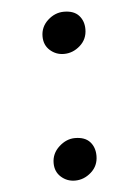

<svg xmlns="http://www.w3.org/2000/svg" viewBox="-44 -552 433 598"><g transform="rotate(-5 172.5 -252.5)"><path d="M240 -456Q240 -425 217.5 -405Q195 -385 167 -385Q142 -385 123.5 -401.5Q105 -418 105 -445Q105 -475 127.5 -495.5Q150 -516 178 -516Q209 -516 224.5 -499Q240 -482 240 -456ZM240 -60Q240 -29 217.5 -9Q195 11 167 11Q142 11 123.5 -5.5Q105 -22 105 -49Q105 -79 128 -100Q151 -121 178 -121Q209 -121 224.5 -104Q240 -87 240 -60Z"/></g></svg>

Font: Martel DemiBold
Style: Regular
Weight: 600
Designer: Dan Reynolds
Foundry: Dan Reynolds
Version: Version 1.001; ttfautohint (v1.1) -l 5 -r 5 -G 72 -x 0 -D la